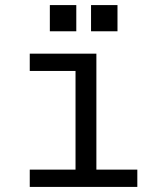

<svg xmlns="http://www.w3.org/2000/svg" viewBox="-20 -735 658 755"><path d="M359 -524V-68H520V0H97V-68H277V-456H97V-524ZM176 -715H280V-612H176ZM338 -715H442V-612H338Z"/></svg>

Font: Fragment Mono SC
Style: Regular
Weight: 400
Monospace: yes
Designer: Wei Huang based on Nimbus Sans by URW Studio, based on Helvetica by Max Miedinger.
Foundry: Wei Huang
Version: Version 1.012; ttfautohint (v1.8.4.7-5d5b)